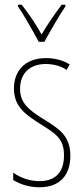

<svg xmlns="http://www.w3.org/2000/svg" viewBox="-20 -783 352 813"><path d="M144 -606H168C194 -653 228 -713 257 -756V-763H241C207 -717 182 -681 156 -637C132 -681 98 -730 72 -763H56V-756C78 -725 117 -656 144 -606ZM278 -123C278 -210 228 -239 162 -280C98 -320 65 -349 65 -407C65 -475 109 -512 174 -512C206 -512 240 -503 262 -487L275 -510C249 -527 213 -537 175 -537C82 -537 39 -479 39 -408C39 -330 90 -296 157 -254C216 -217 251 -195 251 -125C251 -56 217 -16 147 -16C105 -16 65 -31 36 -52V-21C59 -6 98 10 147 10C235 10 278 -43 278 -123Z"/></svg>

Font: Noto Sans Arabic ExtCond Thin
Style: Regular
Weight: 100
Width: 2
Designer: Monotype Design Team, Nadine Chahine, Nizar Qandah and Khaled Hosny
Foundry: Monotype Imaging Inc.
Version: Version 2.012